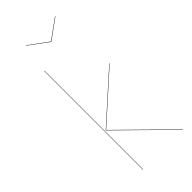

<svg xmlns="http://www.w3.org/2000/svg" viewBox="-278 -948 1004 1004"><g transform="rotate(-45 224.0 -446.0)"><path d="M127 0H125V-730H127ZM136 -283 423 0H420L133 -283L393 -517H396ZM369 -891 260 -812H258L151 -891L153 -892L259 -814L367 -892Z"/></g></svg>

Font: FiraGO Two
Style: Regular
Weight: 100
Designer: bBox Type
Foundry: bBox Type GmbH
Version: Version 1.001